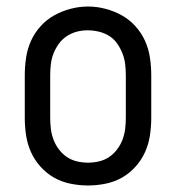

<svg xmlns="http://www.w3.org/2000/svg" viewBox="-20 -561 540 589"><path d="M250 8Q223 8 196 2.5Q169 -3 146 -16Q123 -29 104.5 -49.5Q86 -70 75 -94.5Q64 -119 60 -146Q56 -173 56 -200V-330Q56 -357 60 -384Q64 -411 75 -435.5Q86 -460 104.5 -480.5Q123 -501 146.5 -514Q170 -527 196.5 -534Q223 -541 250 -541Q277 -541 303.5 -534Q330 -527 353.5 -514Q377 -501 395.5 -480.5Q414 -460 425 -435.5Q436 -411 440 -384Q444 -357 444 -330V-200Q444 -173 440 -146Q436 -119 425 -94.5Q414 -70 395.5 -49.5Q377 -29 354 -16Q331 -3 304 2.5Q277 8 250 8ZM250 -62Q267 -62 284 -66Q301 -70 315 -79.5Q329 -89 339.5 -103Q350 -117 356 -133Q362 -149 364 -166Q366 -183 366 -200V-330Q366 -347 364 -364Q362 -381 355.5 -397.5Q349 -414 339 -428Q329 -442 314.5 -451Q300 -460 283 -464Q266 -468 248 -468Q231 -468 214.5 -463.5Q198 -459 184 -449.5Q170 -440 160 -426Q150 -412 144 -396.5Q138 -381 136 -364Q134 -347 134 -330V-200Q134 -183 136 -166Q138 -149 144 -133Q150 -117 160.5 -103Q171 -89 185 -79.5Q199 -70 216 -66Q233 -62 250 -62Z"/></svg>

Font: iosevka_custom_sans_ss08
Style: Regular
Weight: 400
Designer: Belleve Invis
Foundry: Belleve Invis
Version: Version 10.3.0; ttfautohint (v1.8.3)